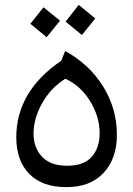

<svg xmlns="http://www.w3.org/2000/svg" viewBox="-20 -756 548 790"><path d="M47 -191Q47 -380 232 -506L248 -546Q346 -493 403.5 -401.5Q461 -310 461 -201Q461 -104 406.5 -45Q352 14 253 14Q154 14 100.5 -40.5Q47 -95 47 -191ZM390 -207Q390 -276 351 -339.5Q312 -403 249 -432Q189 -395 153.5 -331.5Q118 -268 118 -206Q118 -148 153 -111Q188 -74 256 -74Q325 -74 357.5 -111Q390 -148 390 -207ZM250 -667 304 -736 372 -680 317 -612ZM105 -658 159 -726 227 -671 172 -603Z"/></svg>

Font: FiraGO Book
Style: Italic
Weight: 350
Italic angle: -8°
Designer: bBox Type GmbH
Foundry: bBox Type GmbH
Version: Version 1.001